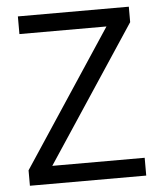

<svg xmlns="http://www.w3.org/2000/svg" viewBox="-50 -707 629 750"><g transform="rotate(-5 265.0 -331.5)"><path d="M493.2 0H37.1V-60.5L389.2 -593.8H47.9V-663.1H482.9V-602.5L130.9 -69.8H493.2Z"/></g></svg>

Font: Bpm'online Open Sans
Style: Regular
Weight: 400
Foundry: Ascender Corporation
Version: Version 1.10